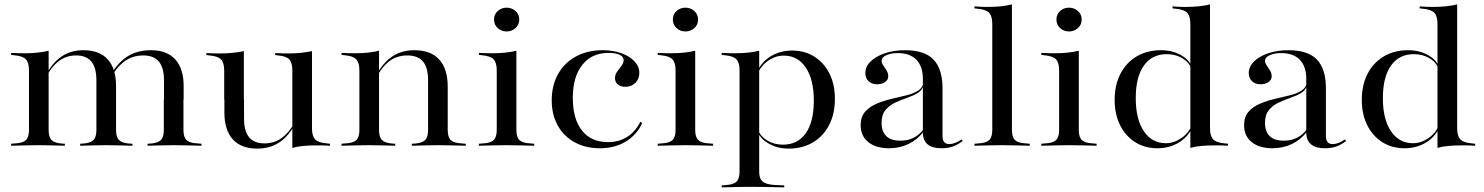

<svg xmlns="http://www.w3.org/2000/svg" viewBox="-20 -652 6641 859"><path d="M153.2 -2.4Q121 -2.4 92.3 -1.6Q63.7 -0.8 29.8 0V-8.9L48.4 -10.5Q82.3 -12.1 96 -25.4Q109.7 -38.7 109.7 -70.2V-207.3H197.6V-70.2Q197.6 -38.7 210.9 -25.4Q224.2 -12.1 256.5 -9.7L270.2 -8.9V0Q237.9 -0.8 210.9 -1.6Q183.9 -2.4 153.2 -2.4ZM109.7 -207.3V-337.1Q109.7 -371.8 95.6 -386.7Q81.5 -401.6 43.5 -404.8L29.8 -406.5V-415.3Q50 -414.5 62.5 -414.1Q75 -413.7 88.7 -413.7Q120.2 -413.7 147.6 -416.5Q175 -419.4 197.6 -425V-415.3V-207.3ZM411.3 -207.3V-292.7Q411.3 -349.2 388.7 -376.6Q366.1 -404 320.2 -404Q273.4 -404 237.9 -374.6Q202.4 -345.2 173.4 -282.3L172.6 -288.7Q202.4 -358.9 246.8 -393.1Q291.1 -427.4 353.2 -427.4Q425 -427.4 462.1 -386.3Q499.2 -345.2 499.2 -266.9V-207.3ZM455.6 -2.4Q425 -2.4 398 -1.6Q371 -0.8 338.7 0V-8.9L352.4 -9.7Q384.7 -12.1 398 -25.4Q411.3 -38.7 411.3 -70.2V-207.3H499.2V-70.2Q499.2 -38.7 512.5 -25.4Q525.8 -12.1 558.1 -9.7L572.6 -8.9V0Q539.5 -0.8 512.5 -1.6Q485.5 -2.4 455.6 -2.4ZM713.7 -207.3V-292.7Q713.7 -349.2 690.7 -376.6Q667.7 -404 621 -404Q572.6 -404 536.3 -377Q500 -350 468.5 -292.7L466.9 -300.8Q499.2 -364.5 544.8 -396Q590.3 -427.4 655.6 -427.4Q726.6 -427.4 764.1 -386.3Q801.6 -345.2 801.6 -266.9V-207.3ZM757.3 -2.4Q726.6 -2.4 699.6 -1.6Q672.6 -0.8 640.3 0V-8.9L654 -9.7Q686.3 -12.1 699.6 -25.4Q712.9 -38.7 712.9 -70.2V-207.3H800.8V-70.2Q800.8 -38.7 814.5 -25.4Q828.2 -12.1 862.1 -10.5L881.5 -8.9V0Q846.8 -0.8 818.1 -1.6Q789.5 -2.4 757.3 -2.4Z M1071 -414.5V-207.3H983.1V-335.5Q983.1 -371 969 -385.9Q954.8 -400.8 916.9 -404L903.2 -405.6V-414.5Q924.2 -413.7 936.3 -413.3Q948.4 -412.9 962.9 -412.9Q994.4 -412.9 1021.8 -415.7Q1049.2 -418.5 1071 -423.4ZM1071.8 -207.3V-121Q1071.8 -65.3 1094.4 -37.9Q1116.9 -10.5 1163.7 -10.5Q1211.3 -10.5 1247.2 -39.9Q1283.1 -69.4 1312.1 -131.5L1312.9 -125Q1283.1 -54.8 1238.3 -21Q1193.5 12.9 1130.6 12.9Q1058.9 12.9 1021.4 -28.6Q983.9 -70.2 983.9 -149.2V-207.3ZM1287.9 0V-207.3H1375.8V-78.2Q1375.8 -43.5 1389.9 -28.6Q1404 -13.7 1441.9 -10.5L1456.5 -8.9V0Q1435.5 -1.6 1423.4 -1.6Q1411.3 -1.6 1396.8 -1.6Q1365.3 -1.6 1337.9 0.8Q1310.5 3.2 1287.9 9.7ZM1375.8 -414.5V-207.3H1287.9V-336.3Q1287.9 -371.8 1274.2 -386.3Q1260.5 -400.8 1224.2 -404L1211.3 -405.6V-414.5Q1232.3 -413.7 1244 -413.3Q1255.6 -412.9 1269.4 -412.9Q1299.2 -412.9 1326.2 -415.7Q1353.2 -418.5 1375.8 -423.4Z M1631.5 -2.4Q1599.2 -2.4 1570.6 -1.6Q1541.9 -0.8 1508.1 0V-8.9L1526.6 -10.5Q1560.5 -12.1 1574.2 -25.4Q1587.9 -38.7 1587.9 -70.2V-207.3H1675.8V-70.2Q1675.8 -38.7 1689.1 -25.4Q1702.4 -12.1 1734.7 -9.7L1748.4 -8.9V0Q1716.1 -0.8 1689.1 -1.6Q1662.1 -2.4 1631.5 -2.4ZM1587.9 -207.3V-337.1Q1587.9 -371.8 1573.8 -386.7Q1559.7 -401.6 1521.8 -404.8L1508.1 -406.5V-415.3Q1528.2 -414.5 1540.7 -414.1Q1553.2 -413.7 1566.9 -413.7Q1598.4 -413.7 1625.8 -416.5Q1653.2 -419.4 1675.8 -425V-415.3V-207.3ZM1895.2 -207.3V-293.5Q1895.2 -349.2 1872.6 -376.6Q1850 -404 1801.6 -404Q1753.2 -404 1717.3 -374.6Q1681.5 -345.2 1652.4 -283.1L1650.8 -289.5Q1682.3 -359.7 1726.6 -393.5Q1771 -427.4 1833.9 -427.4Q1907.3 -427.4 1945.2 -385.5Q1983.1 -343.5 1983.1 -263.7V-207.3ZM1939.5 -2.4Q1908.9 -2.4 1881.9 -1.6Q1854.8 -0.8 1822.6 0V-8.9L1836.3 -9.7Q1868.5 -12.1 1881.9 -25.4Q1895.2 -38.7 1895.2 -70.2V-207.3H1983.1V-70.2Q1983.1 -38.7 1996.8 -25.4Q2010.5 -12.1 2044.4 -10.5L2063.7 -8.9V0Q2029 -0.8 2000.4 -1.6Q1971.8 -2.4 1939.5 -2.4Z M2202.4 -207.3V-337.1Q2202.4 -371.8 2188.3 -386.7Q2174.2 -401.6 2136.3 -404.8L2122.6 -406.5V-415.3Q2142.7 -414.5 2155.2 -414.1Q2167.7 -413.7 2181.5 -413.7Q2212.9 -413.7 2240.3 -416.5Q2267.7 -419.4 2290.3 -425V-415.3V-207.3ZM2246 -2.4Q2213.7 -2.4 2185.1 -1.6Q2156.5 -0.8 2122.6 0V-8.9L2141.1 -10.5Q2175 -12.1 2188.7 -25.4Q2202.4 -38.7 2202.4 -70.2V-207.3H2290.3V-70.2Q2290.3 -38.7 2304 -25.4Q2317.7 -12.1 2351.6 -10.5L2370.2 -8.9V0Q2336.3 -0.8 2307.7 -1.6Q2279 -2.4 2246 -2.4ZM2246.8 -511.3Q2223.4 -511.3 2206.9 -526.2Q2190.3 -541.1 2190.3 -564.5Q2190.3 -587.9 2206.9 -602.8Q2223.4 -617.7 2246.8 -617.7Q2269.4 -617.7 2286.3 -602.8Q2303.2 -587.9 2303.2 -564.5Q2303.2 -541.1 2286.3 -526.2Q2269.4 -511.3 2246.8 -511.3Z M2663.7 11.3Q2600 11.3 2551.2 -15.3Q2502.4 -41.9 2475.4 -90.3Q2448.4 -138.7 2448.4 -203.2Q2448.4 -270.2 2477 -321Q2505.6 -371.8 2557.3 -399.6Q2608.9 -427.4 2675.8 -427.4Q2722.6 -427.4 2759.7 -414.1Q2796.8 -400.8 2818.5 -377.8Q2840.3 -354.8 2840.3 -325.8Q2840.3 -298.4 2822.6 -281Q2804.8 -263.7 2777.4 -263.7Q2756.5 -263.7 2744 -274.2Q2731.5 -284.7 2731.5 -302.4Q2731.5 -318.5 2741.1 -331.5Q2750.8 -344.4 2760.5 -357.3Q2770.2 -370.2 2770.2 -383.1Q2770.2 -398.4 2752 -406.9Q2733.9 -415.3 2702.4 -415.3Q2627.4 -415.3 2585.1 -361.7Q2542.7 -308.1 2542.7 -214.5Q2542.7 -119.4 2583.9 -67.7Q2625 -16.1 2701.6 -16.1Q2746.8 -16.1 2783.9 -38.3Q2821 -60.5 2845.2 -107.3L2853.2 -100.8Q2827.4 -46.8 2778.2 -17.7Q2729 11.3 2663.7 11.3Z M3002.4 -207.3V-337.1Q3002.4 -371.8 2988.3 -386.7Q2974.2 -401.6 2936.3 -404.8L2922.6 -406.5V-415.3Q2942.7 -414.5 2955.2 -414.1Q2967.7 -413.7 2981.5 -413.7Q3012.9 -413.7 3040.3 -416.5Q3067.7 -419.4 3090.3 -425V-415.3V-207.3ZM3046 -2.4Q3013.7 -2.4 2985.1 -1.6Q2956.5 -0.8 2922.6 0V-8.9L2941.1 -10.5Q2975 -12.1 2988.7 -25.4Q3002.4 -38.7 3002.4 -70.2V-207.3H3090.3V-70.2Q3090.3 -38.7 3104 -25.4Q3117.7 -12.1 3151.6 -10.5L3170.2 -8.9V0Q3136.3 -0.8 3107.7 -1.6Q3079 -2.4 3046 -2.4ZM3046.8 -511.3Q3023.4 -511.3 3006.9 -526.2Q2990.3 -541.1 2990.3 -564.5Q2990.3 -587.9 3006.9 -602.8Q3023.4 -617.7 3046.8 -617.7Q3069.4 -617.7 3086.3 -602.8Q3103.2 -587.9 3103.2 -564.5Q3103.2 -541.1 3086.3 -526.2Q3069.4 -511.3 3046.8 -511.3Z M3332.3 183.9Q3300 183.9 3271.4 184.7Q3242.7 185.5 3208.9 186.3V177.4L3227.4 175.8Q3261.3 174.2 3275 160.9Q3288.7 147.6 3288.7 116.1V-207.3H3376.6V116.1Q3376.6 137.1 3383.5 149.6Q3390.3 162.1 3406 168.1Q3421.8 174.2 3449.2 175.8L3488.7 177.4V186.3Q3459.7 185.5 3434.3 185.1Q3408.9 184.7 3384.3 184.3Q3359.7 183.9 3332.3 183.9ZM3524.2 -425.8Q3580.6 -425.8 3623.8 -398.4Q3666.9 -371 3691.1 -322.6Q3715.3 -274.2 3715.3 -209.7Q3715.3 -142.7 3689.5 -92.7Q3663.7 -42.7 3616.9 -14.9Q3570.2 12.9 3508.1 12.9Q3458.9 12.9 3420.6 -8.9Q3382.3 -30.6 3370.2 -61.3L3371.8 -70.2Q3383.1 -41.1 3413.3 -23Q3443.5 -4.8 3482.3 -4.8Q3549.2 -4.8 3585.1 -56Q3621 -107.3 3621 -201.6Q3621 -296 3585.1 -349.6Q3549.2 -403.2 3486.3 -403.2Q3450 -403.2 3416.5 -380.2Q3383.1 -357.3 3366.1 -314.5L3363.7 -323.4Q3383.9 -372.6 3426.6 -399.2Q3469.4 -425.8 3524.2 -425.8ZM3288.7 -207.3V-337.1Q3288.7 -371.8 3274.6 -386.7Q3260.5 -401.6 3222.6 -404.8L3208.9 -406.5V-415.3Q3229 -414.5 3241.5 -414.1Q3254 -413.7 3267.7 -413.7Q3299.2 -413.7 3326.6 -416.5Q3354 -419.4 3376.6 -425V-415.3V-207.3Z M4108.9 -207.3V-298.4Q4108.9 -354.8 4079.8 -384.7Q4050.8 -414.5 3996.8 -414.5Q3965.3 -414.5 3944.8 -404.8Q3924.2 -395.2 3924.2 -379.8Q3924.2 -370.2 3931.9 -359.3Q3939.5 -348.4 3946.8 -336.3Q3954 -324.2 3954 -310.5Q3954 -295.2 3940.3 -285.1Q3926.6 -275 3904 -275Q3880.6 -275 3866.1 -288.7Q3851.6 -302.4 3851.6 -325Q3851.6 -354 3875 -377Q3898.4 -400 3938.7 -413.7Q3979 -427.4 4029 -427.4Q4116.9 -427.4 4156.9 -385.1Q4196.8 -342.7 4196.8 -257.3V-207.3ZM3957.3 11.3Q3899.2 11.3 3864.9 -16.1Q3830.6 -43.5 3830.6 -91.9Q3830.6 -129.8 3850.8 -152.4Q3871 -175 3902.4 -188.3Q3933.9 -201.6 3969 -209.7Q4004 -217.7 4036.3 -225.8Q4068.5 -233.9 4089.1 -247.6Q4109.7 -261.3 4110.5 -283.9L4111.3 -268.5Q4105.6 -247.6 4085.1 -235.5Q4064.5 -223.4 4037.5 -214.1Q4010.5 -204.8 3984.7 -192.7Q3958.9 -180.6 3941.5 -159.7Q3924.2 -138.7 3924.2 -101.6Q3924.2 -63.7 3945.2 -43.1Q3966.1 -22.6 4008.1 -22.6Q4040.3 -22.6 4065.7 -34.7Q4091.1 -46.8 4112.1 -73.4V-62.9Q4083.9 -26.6 4044.4 -7.7Q4004.8 11.3 3957.3 11.3ZM4196.8 -43.5Q4196.8 -25 4204.4 -16.1Q4212.1 -7.3 4227.4 -7.3Q4239.5 -7.3 4252.8 -12.5Q4266.1 -17.7 4282.3 -28.2L4287.1 -21Q4264.5 -4 4242.3 3.6Q4220.2 11.3 4192.7 11.3Q4150.8 11.3 4129.8 -6.5Q4108.9 -24.2 4108.9 -59.7V-207.3H4196.8Z M4462.9 -2.4Q4430.6 -2.4 4402 -1.6Q4373.4 -0.8 4339.5 0V-8.9L4358.1 -10.5Q4391.9 -12.1 4405.6 -25.4Q4419.4 -38.7 4419.4 -70.2V-207.3H4507.3V-70.2Q4507.3 -38.7 4521 -25.4Q4534.7 -12.1 4568.5 -10.5L4587.1 -8.9V0Q4553.2 -0.8 4524.6 -1.6Q4496 -2.4 4462.9 -2.4ZM4419.4 -207.3V-544.4Q4419.4 -579.8 4405.2 -594.8Q4391.1 -609.7 4353.2 -612.9L4339.5 -614.5V-623.4Q4359.7 -621.8 4372.2 -621.4Q4384.7 -621 4398.4 -621Q4429.8 -621 4457.3 -623.8Q4484.7 -626.6 4507.3 -632.3V-623.4V-207.3Z M4718.5 -207.3V-337.1Q4718.5 -371.8 4704.4 -386.7Q4690.3 -401.6 4652.4 -404.8L4638.7 -406.5V-415.3Q4658.9 -414.5 4671.4 -414.1Q4683.9 -413.7 4697.6 -413.7Q4729 -413.7 4756.5 -416.5Q4783.9 -419.4 4806.5 -425V-415.3V-207.3ZM4762.1 -2.4Q4729.8 -2.4 4701.2 -1.6Q4672.6 -0.8 4638.7 0V-8.9L4657.3 -10.5Q4691.1 -12.1 4704.8 -25.4Q4718.5 -38.7 4718.5 -70.2V-207.3H4806.5V-70.2Q4806.5 -38.7 4820.2 -25.4Q4833.9 -12.1 4867.7 -10.5L4886.3 -8.9V0Q4852.4 -0.8 4823.8 -1.6Q4795.2 -2.4 4762.1 -2.4ZM4762.9 -511.3Q4739.5 -511.3 4723 -526.2Q4706.5 -541.1 4706.5 -564.5Q4706.5 -587.9 4723 -602.8Q4739.5 -617.7 4762.9 -617.7Q4785.5 -617.7 4802.4 -602.8Q4819.4 -587.9 4819.4 -564.5Q4819.4 -541.1 4802.4 -526.2Q4785.5 -511.3 4762.9 -511.3Z M5158.1 11.3Q5101.6 11.3 5058.5 -16.1Q5015.3 -43.5 4991.1 -92.3Q4966.9 -141.1 4966.9 -204.8Q4966.9 -271.8 4992.7 -321.8Q5018.5 -371.8 5065.3 -399.6Q5112.1 -427.4 5174.2 -427.4Q5224.2 -427.4 5262.5 -406Q5300.8 -384.7 5312.1 -353.2L5310.5 -344.4Q5300 -373.4 5269.8 -391.5Q5239.5 -409.7 5200 -409.7Q5133.9 -409.7 5097.6 -358.5Q5061.3 -307.3 5061.3 -212.9Q5061.3 -118.5 5097.6 -64.9Q5133.9 -11.3 5196 -11.3Q5232.3 -11.3 5265.7 -34.3Q5299.2 -57.3 5316.1 -99.2L5318.5 -91.1Q5298.4 -41.9 5255.6 -15.3Q5212.9 11.3 5158.1 11.3ZM5305.6 0V-207.3H5393.5V-78.2Q5393.5 -43.5 5407.7 -28.6Q5421.8 -13.7 5459.7 -10.5L5474.2 -8.9V0Q5453.2 -1.6 5441.1 -1.6Q5429 -1.6 5414.5 -1.6Q5383.1 -1.6 5355.6 0.8Q5328.2 3.2 5305.6 9.7ZM5305.6 -207.3V-544.4Q5305.6 -579.8 5291.5 -594.8Q5277.4 -609.7 5239.5 -612.9L5225.8 -614.5V-623.4Q5246.8 -621.8 5258.9 -621.4Q5271 -621 5285.5 -621Q5316.1 -621 5343.5 -623.8Q5371 -626.6 5393.5 -632.3V-623.4V-207.3Z M5824.2 -207.3V-298.4Q5824.2 -354.8 5795.2 -384.7Q5766.1 -414.5 5712.1 -414.5Q5680.6 -414.5 5660.1 -404.8Q5639.5 -395.2 5639.5 -379.8Q5639.5 -370.2 5647.2 -359.3Q5654.8 -348.4 5662.1 -336.3Q5669.4 -324.2 5669.4 -310.5Q5669.4 -295.2 5655.6 -285.1Q5641.9 -275 5619.4 -275Q5596 -275 5581.5 -288.7Q5566.9 -302.4 5566.9 -325Q5566.9 -354 5590.3 -377Q5613.7 -400 5654 -413.7Q5694.4 -427.4 5744.4 -427.4Q5832.3 -427.4 5872.2 -385.1Q5912.1 -342.7 5912.1 -257.3V-207.3ZM5672.6 11.3Q5614.5 11.3 5580.2 -16.1Q5546 -43.5 5546 -91.9Q5546 -129.8 5566.1 -152.4Q5586.3 -175 5617.7 -188.3Q5649.2 -201.6 5684.3 -209.7Q5719.4 -217.7 5751.6 -225.8Q5783.9 -233.9 5804.4 -247.6Q5825 -261.3 5825.8 -283.9L5826.6 -268.5Q5821 -247.6 5800.4 -235.5Q5779.8 -223.4 5752.8 -214.1Q5725.8 -204.8 5700 -192.7Q5674.2 -180.6 5656.9 -159.7Q5639.5 -138.7 5639.5 -101.6Q5639.5 -63.7 5660.5 -43.1Q5681.5 -22.6 5723.4 -22.6Q5755.6 -22.6 5781 -34.7Q5806.5 -46.8 5827.4 -73.4V-62.9Q5799.2 -26.6 5759.7 -7.7Q5720.2 11.3 5672.6 11.3ZM5912.1 -43.5Q5912.1 -25 5919.8 -16.1Q5927.4 -7.3 5942.7 -7.3Q5954.8 -7.3 5968.1 -12.5Q5981.5 -17.7 5997.6 -28.2L6002.4 -21Q5979.8 -4 5957.7 3.6Q5935.5 11.3 5908.1 11.3Q5866.1 11.3 5845.2 -6.5Q5824.2 -24.2 5824.2 -59.7V-207.3H5912.1Z M6263.7 11.3Q6207.3 11.3 6164.1 -16.1Q6121 -43.5 6096.8 -92.3Q6072.6 -141.1 6072.6 -204.8Q6072.6 -271.8 6098.4 -321.8Q6124.2 -371.8 6171 -399.6Q6217.7 -427.4 6279.8 -427.4Q6329.8 -427.4 6368.1 -406Q6406.5 -384.7 6417.7 -353.2L6416.1 -344.4Q6405.6 -373.4 6375.4 -391.5Q6345.2 -409.7 6305.6 -409.7Q6239.5 -409.7 6203.2 -358.5Q6166.9 -307.3 6166.9 -212.9Q6166.9 -118.5 6203.2 -64.9Q6239.5 -11.3 6301.6 -11.3Q6337.9 -11.3 6371.4 -34.3Q6404.8 -57.3 6421.8 -99.2L6424.2 -91.1Q6404 -41.9 6361.3 -15.3Q6318.5 11.3 6263.7 11.3ZM6411.3 0V-207.3H6499.2V-78.2Q6499.2 -43.5 6513.3 -28.6Q6527.4 -13.7 6565.3 -10.5L6579.8 -8.9V0Q6558.9 -1.6 6546.8 -1.6Q6534.7 -1.6 6520.2 -1.6Q6488.7 -1.6 6461.3 0.8Q6433.9 3.2 6411.3 9.7ZM6411.3 -207.3V-544.4Q6411.3 -579.8 6397.2 -594.8Q6383.1 -609.7 6345.2 -612.9L6331.5 -614.5V-623.4Q6352.4 -621.8 6364.5 -621.4Q6376.6 -621 6391.1 -621Q6421.8 -621 6449.2 -623.8Q6476.6 -626.6 6499.2 -632.3V-623.4V-207.3Z"/></svg>

Font: Playfair 144pt SemiExpanded Medium
Style: Regular
Weight: 500
Width: 6
Designer: Claus Eggers Sørensen
Foundry: Claus Eggers Sørensen
Version: Version 2.203